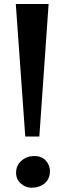

<svg xmlns="http://www.w3.org/2000/svg" viewBox="-20 -912 322 942"><path d="M218.5 -892.5 173 -242H104L57.5 -892.5ZM59 -64.5Q59 -101 85.5 -123.8Q112 -146.5 147.5 -146.5Q185 -146.5 205 -123.8Q225 -101 225 -72.5Q225 -34 199.2 -12.5Q173.5 9 134 9Q105.5 9 82.2 -11.5Q59 -32 59 -64.5Z"/></svg>

Font: Merriweather 48pt
Style: Bold
Weight: 700
Version: Version 2.100